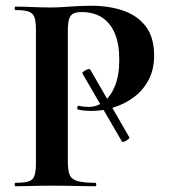

<svg xmlns="http://www.w3.org/2000/svg" viewBox="-20 -648 593 668"><path d="M267 -392Q265 -395 271 -399.5Q277 -404 284.5 -406.5Q292 -409 294 -406L430 -170Q432 -168 425.5 -163Q419 -158 412.5 -155.5Q406 -153 404 -156ZM216 -85Q216 -55 222.5 -39.5Q229 -24 250 -18Q271 -12 312 -12Q315 -12 315 -6Q315 0 312 0Q280 0 242.5 -1Q205 -2 161 -2Q125 -2 92.5 -1Q60 0 34 0Q31 0 31 -6Q31 -12 34 -12Q65 -12 80 -17Q95 -22 100 -37Q105 -52 105 -81V-544Q105 -573 100 -587.5Q95 -602 80 -607.5Q65 -613 34 -613Q31 -613 31 -619Q31 -625 34 -625Q60 -625 92 -623.5Q124 -622 160 -622Q184 -622 223 -625Q262 -628 296 -628Q359 -628 407.5 -611.5Q456 -595 485 -559Q514 -523 516 -464Q518 -413 499.5 -375Q481 -337 448.5 -312Q416 -287 376.5 -274.5Q337 -262 298 -262Q288 -262 275.5 -263Q263 -264 251 -267Q248 -268 249 -274.5Q250 -281 254 -280Q262 -278 272 -277Q282 -276 288 -276Q317 -276 341 -294Q365 -312 380 -349Q395 -386 395 -441Q395 -494 380 -530.5Q365 -567 336 -586.5Q307 -606 264 -606Q246 -606 235.5 -601Q225 -596 220.5 -582Q216 -568 216 -542Z"/></svg>

Font: Cormorant Garamond Light
Style: Regular
Weight: 300
Designer: Christian Thalmann (Catharsis Fonts)
Foundry: Catharsis Fonts
Version: Version 4.001